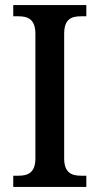

<svg xmlns="http://www.w3.org/2000/svg" viewBox="-20 -734 391 754"><path d="M32 0H319V-44H298C261 -44 232 -56 232 -112V-601C232 -659 260 -670 298 -670H319V-714H32V-670H53C89 -670 119 -659 119 -601V-112C119 -55 89 -44 53 -44H32Z"/></svg>

Font: Noto Serif Ethiopic SemiCondensed Medium
Style: Regular
Weight: 500
Width: 4
Designer: Monotype Design Team
Foundry: Monotype Imaging Inc.
Version: Version 2.102